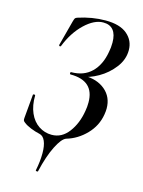

<svg xmlns="http://www.w3.org/2000/svg" viewBox="-124 -708 726 975"><g transform="rotate(15 239.0 -220.5)"><path d="M168 195Q166 195 163.5 193.5Q161 192 162 190Q172 141 172 99Q172 59 161.5 35Q151 11 131 7Q108 2 84.5 -7.5Q61 -17 47 -28Q40 -33 38 -37.5Q36 -42 37 -52L48 -175Q48 -179 54 -179Q60 -179 60 -175Q59 -123 76 -84Q93 -45 124 -24.5Q155 -4 192 -4Q245 -4 280.5 -51Q316 -98 327 -166Q331 -187 331 -211Q331 -325 206 -325Q202 -325 202 -331Q202 -337 206 -337Q272 -337 312.5 -376.5Q353 -416 365 -486Q370 -509 370 -536Q370 -579 352 -601Q334 -623 299 -623Q252 -623 202 -575.5Q152 -528 122 -452Q121 -449 117 -449Q115 -449 113 -451Q111 -453 112 -456L147 -588Q151 -602 153.5 -605.5Q156 -609 164 -612Q237 -636 308 -636Q383 -636 421.5 -603.5Q460 -571 460 -520Q460 -471 427.5 -428.5Q395 -386 348.5 -359.5Q302 -333 262 -329L274 -337Q343 -337 385.5 -301Q428 -265 428 -205Q428 -190 425 -173Q415 -112 371 -66.5Q327 -21 269 -4Q246 4 219.5 57Q193 110 174 192Q174 195 168 195Z"/></g></svg>

Font: Cormorant Garamond SemiBold
Style: Italic
Weight: 600
Italic angle: -10°
Designer: Christian Thalmann (Catharsis Fonts)
Foundry: Catharsis Fonts
Version: Version 4.000